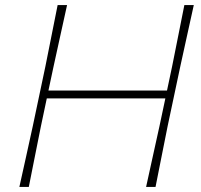

<svg xmlns="http://www.w3.org/2000/svg" viewBox="-20 -733 790 753"><path d="M56 0Q69.5 -61.5 82 -117.2Q94.5 -173 108.5 -238L158 -472.5Q171.5 -539.5 182.8 -596.8Q194 -654 206 -713H243Q229.5 -651.5 217.2 -596Q205 -540.5 190 -472L170 -378H635L655 -472.5Q668.5 -539.5 679.8 -596.5Q691 -653.5 703 -713H740Q726.5 -651.5 714.2 -596Q702 -540.5 687 -472L637.5 -238.5Q624 -170.5 613 -115.8Q602 -61 590 0H553Q566.5 -62 578.8 -117.5Q591 -173 605.5 -238.5L628.5 -347H163.5L140.5 -238Q127 -170.5 116 -115.5Q105 -60.5 93 0Z"/></svg>

Font: Commissioner Loud Thin
Style: Italic
Weight: 100
Italic angle: -12°
Designer: Kostas Bartsokas
Foundry: Kostas Bartsokas
Version: Version 1.000; ttfautohint (v1.8.3)